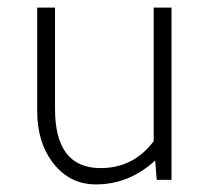

<svg xmlns="http://www.w3.org/2000/svg" viewBox="-20 -474 550 506"><path d="M389 -51Q320 12 233 12Q162 12 118 -47Q78 -100 78 -182V-454H125V-187Q125 -31 245 -31Q332 -31 385 -102V-454H432V0H393Z"/></svg>

Font: Tajawal Light
Style: Regular
Weight: 300
Designer: Boutros Fonts
Foundry: Created by Boutros International 2017
Version: Version 1.700